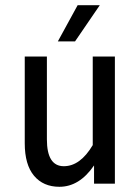

<svg xmlns="http://www.w3.org/2000/svg" viewBox="-20 -705 536 737"><path d="M336 -488H421V0H341V-70Q285 12 208 12Q146 12 110.5 -30.5Q75 -73 75 -155V-488H160V-170Q160 -67 225 -67Q288 -67 336 -148ZM363 -685 268 -546H202L278 -685Z"/></svg>

Font: RopaSansRegular
Style: Regular
Weight: 400
Designer: Botio Nikoltchev
Foundry: Botjo Nikoltchev
Version: Version 1.002